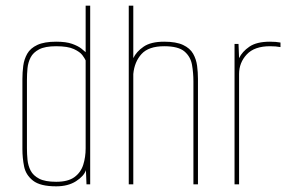

<svg xmlns="http://www.w3.org/2000/svg" viewBox="-20 -650 1009 677"><path d="M178 7Q122 7 96.5 -13Q71 -33 65 -63Q59 -93 59 -124V-372Q59 -395 62 -418Q65 -441 76 -460.5Q87 -480 111.5 -491.5Q136 -503 178 -503Q213 -503 234 -495.5Q255 -488 266.5 -479Q278 -470 282 -466V-630H298V0H285L283 -50Q276 -29 248 -11Q220 7 178 7ZM178 -9Q220 -9 242.5 -25.5Q265 -42 273.5 -69Q282 -96 282 -127V-437Q279 -444 270.5 -455.5Q262 -467 240.5 -477Q219 -487 178 -487Q139 -487 118 -476Q97 -465 88 -447.5Q79 -430 77 -409.5Q75 -389 75 -369V-127Q75 -107 77 -86.5Q79 -66 88 -48.5Q97 -31 118 -20Q139 -9 178 -9Z M434 0V-630H450V-445Q461 -468 486.5 -485.5Q512 -503 559 -503Q601 -503 625.5 -491.5Q650 -480 661 -460.5Q672 -441 675 -418Q678 -395 678 -372V0H662V-363Q662 -393 657 -421.5Q652 -450 630.5 -468.5Q609 -487 559 -487Q504 -487 479 -459.5Q454 -432 450 -389V0Z M807 0V-495H821L823 -445Q834 -468 859.5 -485.5Q885 -503 932 -503Q953 -503 969 -500V-484Q953 -487 932 -487Q877 -487 850 -458Q823 -429 823 -389V0Z"/></svg>

Font: Alumni Sans Pinstripe
Style: Regular
Weight: 400
Designer: Robert E. Leuschke
Foundry: Robert E. Leuschke
Version: Version 1.010; ttfautohint (v1.8.4.7-5d5b)